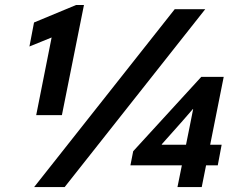

<svg xmlns="http://www.w3.org/2000/svg" viewBox="-20 -757 974 777"><path d="M126.5 -291 196.8 -645 210.9 -614.3 99.1 -568.8 117.7 -666 288.1 -736.8H319.8L230.5 -291ZM118.2 0 687 -719.7H810.5L241.7 0ZM698.2 0 747.6 -244.6 761.7 -315.9H760.7L714.4 -262.7L634.8 -173.3V-171.4H877L861.3 -87.9H507.8L519 -145L794.4 -445.8H885.3L796.4 0Z"/></svg>

Font: Reddit Sans
Style: Bold Italic
Weight: 700
Italic angle: -11.25°
Designer: Stephen Hutchings
Version: Version 1.013